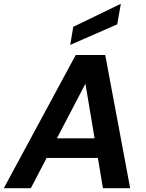

<svg xmlns="http://www.w3.org/2000/svg" viewBox="-42 -989 769 1009"><path d="M-22 0 356 -700H511L642 0H499L407 -549L120 0ZM108 -159 161 -262H535L551 -159ZM327 -753 343 -848 593 -969 574 -861Z"/></svg>

Font: DM Sans 24pt
Style: Bold Italic
Weight: 700
Italic angle: -10°
Designer: Colophon Foundry, Jonny Pinhorn
Foundry: Colophon Foundry
Version: Version 4.004;gftools[0.9.30]